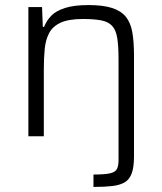

<svg xmlns="http://www.w3.org/2000/svg" viewBox="-20 -538 641 758"><path d="M349 200V151Q395 151 415.5 146Q436 141 442 128.5Q448 116 448 95V-301Q448 -355 443 -387Q438 -419 423 -435.5Q408 -452 380 -457.5Q352 -463 307 -463Q251 -463 219.5 -448.5Q188 -434 174 -407.5Q160 -381 156.5 -344.5Q153 -308 153 -264V0H92V-510H146L149 -432H154Q164 -457 182.5 -476Q201 -495 236.5 -506.5Q272 -518 329 -518Q387 -518 422.5 -506.5Q458 -495 477 -471.5Q496 -448 502.5 -410Q509 -372 509 -320V80Q509 122 500 146.5Q491 171 472 182Q453 193 423 196.5Q393 200 349 200Z"/></svg>

Font: Saira Thin Light
Style: Regular
Weight: 300
Version: Version 1.101